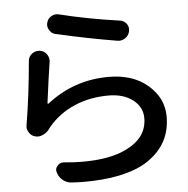

<svg xmlns="http://www.w3.org/2000/svg" viewBox="-56 -833 912 930"><g transform="rotate(-5 400.0 -368.0)"><path d="M240.2 -683.6Q220.7 -687.5 210.9 -705.1Q203.1 -716.8 203.1 -729.5Q203.1 -736.3 205.1 -742.2Q210 -761.7 227.5 -771.5Q239.3 -778.3 252 -778.3Q258.8 -778.3 265.6 -776.4Q398.4 -743.2 557.6 -720.7Q577.1 -717.8 588.9 -701.2Q596.7 -689.5 596.7 -676.8Q596.7 -670.9 595.7 -665Q590.8 -644.5 573.2 -632.8Q559.6 -624 543.9 -624Q539.1 -624 534.2 -625Q393.6 -648.4 240.2 -683.6ZM99.6 -562.5Q100.6 -584 117.2 -597.7Q131.8 -609.4 148.4 -609.4Q152.3 -609.4 156.2 -609.4Q177.7 -606.4 190.4 -588.9Q200.2 -574.2 200.2 -558.6Q200.2 -553.7 199.2 -548.8Q189.5 -489.3 171.9 -353.5Q171.9 -351.6 173.3 -350.6Q174.8 -349.6 176.8 -350.6Q308.6 -454.1 477.5 -454.1Q595.7 -454.1 668.5 -391.1Q741.2 -328.1 741.2 -238.3Q741.2 -171.9 713.4 -119.6Q685.5 -67.4 628.9 -28.8Q572.3 9.8 477.5 28.3Q406.2 42 316.4 42Q287.1 42 256.8 40Q232.4 39.1 213.4 23.9Q194.3 8.8 187.5 -14.6Q185.5 -20.5 185.5 -25.4Q185.5 -37.1 194.3 -46.9Q205.1 -60.5 221.7 -60.5Q223.6 -60.5 225.6 -60.5Q274.4 -55.7 318.4 -55.7Q448.2 -55.7 527.3 -93.8Q632.8 -143.6 632.8 -240.2Q632.8 -294.9 586.9 -329.6Q541 -364.3 469.7 -364.3Q377.9 -364.3 303.2 -332Q228.5 -299.8 177.7 -240.2Q172.9 -234.4 168 -227.5Q156.2 -210.9 136.7 -202.1Q125 -196.3 112.3 -196.3Q105.5 -196.3 98.6 -198.2Q80.1 -202.1 69.3 -219.7Q60.5 -232.4 60.5 -246.1Q60.5 -251 61.5 -255.9Q85.9 -402.3 99.6 -562.5Z"/></g></svg>

Font: Gen Jyuu Gothic P Medium
Style: Regular
Weight: 500
Designer: [Source Han Sans]
Ryoko NISHIZUKA  (kana & ideographs); Paul D. Hunt (Latin, Greek & Cyrillic); Wenlong ZHANG  (bopomofo
Version: Version 1.002.20150607